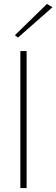

<svg xmlns="http://www.w3.org/2000/svg" viewBox="-20 -961 288 981"><path d="M248 -924 72 -769 56 -781 220 -941ZM84 -700H116V0H84Z"/></svg>

Font: Jost* Thin
Style: Regular
Weight: 200
Version: Version 3.7